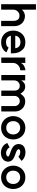

<svg xmlns="http://www.w3.org/2000/svg" viewBox="1690 -2484 813 4232"><g transform="rotate(90 2096.0 -367.5)"><path d="M324 -391Q287 -391 257 -372Q227 -353 209.5 -322Q192 -291 192 -256V13H72V-754H192V-442Q216 -475 256 -493Q296 -511 327 -511Q398 -511 449.5 -479.5Q501 -448 528 -395.5Q555 -343 555 -280V13H439V-264Q439 -321 411 -356Q383 -391 324 -391Z M910 -412Q852 -412 813 -383Q774 -354 766 -298H1042Q1037 -350 1002.5 -381Q968 -412 910 -412ZM909 -520Q1014 -520 1063 -470Q1112 -420 1130 -377Q1146 -337 1151.5 -289.5Q1157 -242 1155 -201H766Q778 -151 814 -122.5Q850 -94 910 -94Q959 -94 988.5 -110.5Q1018 -127 1028 -151L1133 -104Q1109 -55 1052 -21Q995 13 909 13Q830 13 772.5 -23Q715 -59 684.5 -119.5Q654 -180 654 -253Q654 -327 684.5 -387.5Q715 -448 772.5 -484Q830 -520 909 -520Z M1528 -521V-407Q1483 -407 1446 -384Q1409 -361 1388 -326Q1367 -291 1367 -256V10H1248V-519H1367V-424Q1391 -470 1439.5 -495.5Q1488 -521 1528 -521Z M2209 -398Q2160 -398 2127 -364.5Q2094 -331 2094 -282V10H1976V-282Q1976 -334 1949 -365.5Q1922 -397 1868 -397Q1838 -397 1811.5 -381.5Q1785 -366 1768.5 -339Q1752 -312 1752 -279V10H1633V-517H1752V-429Q1776 -470 1809 -493.5Q1842 -517 1882 -517Q1940 -517 1978 -490Q2016 -463 2045 -412Q2076 -461 2115 -489Q2154 -517 2216 -517Q2274 -517 2324.5 -490Q2375 -463 2406 -410.5Q2437 -358 2437 -285V10H2318V-282Q2318 -331 2286.5 -364.5Q2255 -398 2209 -398Z M2943 -253Q2943 -319 2902.5 -362.5Q2862 -406 2796 -406Q2730 -406 2689.5 -362.5Q2649 -319 2649 -253Q2649 -186 2689.5 -142.5Q2730 -99 2796 -99Q2862 -99 2902.5 -142.5Q2943 -186 2943 -253ZM2796 -520Q2874 -520 2932.5 -484Q2991 -448 3022 -387Q3053 -326 3053 -253Q3053 -180 3022 -119Q2991 -58 2932.5 -22Q2874 14 2796 14Q2721 14 2662.5 -22Q2604 -58 2571.5 -119.5Q2539 -181 2539 -253Q2539 -325 2571.5 -386.5Q2604 -448 2662.5 -484Q2721 -520 2796 -520Z M3200 -29Q3162 -57 3129 -120L3228 -174Q3241 -145 3265 -128Q3293 -109 3313 -102.5Q3333 -96 3361 -96Q3380 -97 3398 -105Q3415 -111 3423 -122Q3429 -131 3429 -139Q3429 -149 3419 -157Q3410 -164 3396 -169.5Q3382 -175 3356 -184L3326 -195L3289 -209Q3268 -217 3256 -223.5Q3244 -230 3229 -240Q3200 -258 3185 -281Q3171 -299 3162.5 -323Q3154 -347 3154 -372Q3154 -409 3171 -442Q3194 -486 3240 -504.5Q3286 -523 3331 -523Q3369 -523 3410.5 -512Q3452 -501 3487 -475Q3513 -454 3526 -436L3432 -367Q3428 -373 3420 -379Q3382 -406 3325 -408Q3287 -406 3273 -387Q3268 -380 3268 -371Q3268 -363 3273 -355Q3277 -347 3292 -337Q3314 -322 3333 -316L3369 -303Q3434 -281 3465 -263Q3496 -245 3512 -225Q3543 -187 3543 -137Q3543 -101 3523 -65Q3498 -25 3443 1Q3423 10 3397.5 14.5Q3372 19 3350 19Q3270 19 3200 -29Z M4035 -253Q4035 -319 3994.5 -362.5Q3954 -406 3888 -406Q3822 -406 3781.5 -362.5Q3741 -319 3741 -253Q3741 -186 3781.5 -142.5Q3822 -99 3888 -99Q3954 -99 3994.5 -142.5Q4035 -186 4035 -253ZM3888 -520Q3966 -520 4024.5 -484Q4083 -448 4114 -387Q4145 -326 4145 -253Q4145 -180 4114 -119Q4083 -58 4024.5 -22Q3966 14 3888 14Q3813 14 3754.5 -22Q3696 -58 3663.5 -119.5Q3631 -181 3631 -253Q3631 -325 3663.5 -386.5Q3696 -448 3754.5 -484Q3813 -520 3888 -520Z"/></g></svg>

Font: SUIT
Style: Bold
Weight: 700
Designer: Sunn Youn; Korean Glyphs from Source Han Sans (Sandoll Communications; Soo-young Jang, Joo-yeon Kang)
Foundry: Sunn
Version: Version 1.150